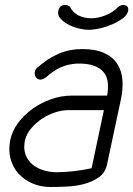

<svg xmlns="http://www.w3.org/2000/svg" viewBox="-20 -747 533 767"><path d="M453 -720Q464 -727 472 -727Q483 -727 488.5 -721Q494 -715 492 -704Q489 -688 471.5 -674.5Q454 -661 430 -650.5Q406 -640 380 -634Q354 -628 334 -628Q316 -628 293.5 -633.5Q271 -639 252 -649.5Q233 -660 221 -673.5Q209 -687 213 -704Q218 -727 240 -727Q245 -727 250 -725.5Q255 -724 258 -720V-723Q269 -698 292.5 -686Q316 -674 344 -674Q372 -674 402 -686Q432 -698 453 -720ZM408 -365Q413 -393 410.5 -417Q408 -441 394.5 -458Q381 -475 355 -484.5Q329 -494 288 -493Q252 -491 223.5 -478.5Q195 -466 166 -440Q160 -435 153.5 -432Q147 -429 142 -429Q130 -429 123.5 -438.5Q117 -448 119 -459Q122 -472 128 -476Q170 -513 213.5 -532Q257 -551 308 -551Q361 -551 395.5 -535.5Q430 -520 448 -492.5Q466 -465 469 -428.5Q472 -392 463 -350L408 -92Q401 -57 374.5 -38.5Q348 -20 314 -11.5Q280 -3 244 -1.5Q208 0 181 0Q142 0 109 -14.5Q76 -29 53.5 -54Q31 -79 22 -113.5Q13 -148 21 -188Q29 -225 53 -257Q77 -289 111 -313Q145 -337 185 -351Q225 -365 265 -365ZM395 -307H252Q227 -307 200 -298Q173 -289 149 -273.5Q125 -258 106 -236Q87 -214 80 -188Q73 -155 81.5 -131Q90 -107 108.5 -91Q127 -75 153 -67Q179 -59 207 -59Q235 -59 273 -63Q311 -67 346 -75Z"/></svg>

Font: VDS
Style: Thin Italic
Weight: 100
Width: 0
Designer: artmaker
Foundry: artmaker
Version: Version 1.000 2012 initial release